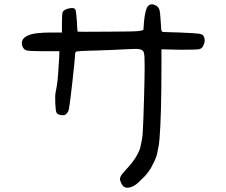

<svg xmlns="http://www.w3.org/2000/svg" viewBox="-20 -707 1040 882"><path d="M660.2 -679.7Q674.8 -693.4 696.3 -681.6Q708 -674.8 711.9 -663.6Q715.8 -652.3 717.8 -614.3Q719.7 -578.1 720.7 -570.8Q721.7 -563.5 726.6 -560.5Q731.4 -559.6 808.6 -557.6Q876 -554.7 893.6 -552.2Q911.1 -549.8 916 -540Q925.8 -520.5 914.1 -498V-497.1Q907.2 -483.4 894.5 -481Q881.8 -478.5 811.5 -478.5Q808.6 -478.5 807.6 -478.5L721.7 -480.5V-410.2Q721.7 -177.7 712.9 -70.3Q710.9 -41 704.1 -13.7Q701.2 11.7 683.6 44.9Q665 86.9 626 121.1Q606.4 142.6 585.9 150.9Q565.4 159.2 551.8 152.3Q539.1 145.5 532.2 122.1Q529.3 113.3 534.7 102.5Q540 91.8 560.5 70.3Q609.4 18.6 624 -27.3Q635.7 -78.1 635.7 -99.6Q638.7 -145.5 641.6 -253.9Q644.5 -353.5 644.5 -401.4Q644.5 -429.7 643.6 -447.8Q642.6 -465.8 637.7 -471.7Q631.8 -479.5 617.7 -481.4Q603.5 -483.4 554.7 -480.5Q502 -477.5 412.1 -474.6Q410.2 -474.6 406.2 -474.6Q345.7 -472.7 335.4 -471.2Q325.2 -469.7 325.2 -460.9Q325.2 -444.3 313 -335Q300.8 -225.6 296.9 -208Q294.9 -195.3 287.1 -186.5Q279.3 -177.7 271.5 -177.7Q245.1 -177.7 239.3 -190.4Q235.4 -198.2 233.9 -233.4Q232.4 -268.6 235.4 -282.2Q242.2 -315.4 244.6 -339.4Q247.1 -363.3 252 -444.3L252.9 -471.7H184.6Q118.2 -471.7 103 -475.1Q87.9 -478.5 82 -497.1Q73.2 -528.3 108.4 -543.9Q136.7 -557.6 213.9 -557.6H264.6V-599.6Q264.6 -641.6 267.6 -650.4Q269.5 -657.2 281.2 -663.1Q293 -668.9 307.6 -669.9Q322.3 -670.9 326.2 -663.1Q330.1 -655.3 333 -611.3Q335 -564.5 336.9 -561.5Q337.9 -560.5 472.7 -561.5Q608.4 -561.5 624 -565.4L638.7 -569.3L641.6 -608.4Q647.5 -666 660.2 -679.7Z"/></svg>

Font: JasonHandwriting4
Style: Regular
Weight: 400
Version: Version 1.01.21